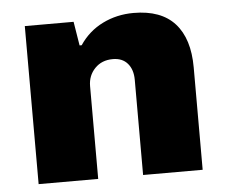

<svg xmlns="http://www.w3.org/2000/svg" viewBox="-44 -590 755 639"><g transform="rotate(-5 333.5 -270.0)"><path d="M60 -528H223L236 -448H243Q273 -493 320.5 -516.5Q368 -540 424 -540Q516 -540 562 -489Q608 -438 608 -342V0H409V-318Q409 -352 391.5 -372.5Q374 -393 342 -393Q305 -393 282 -369Q259 -345 259 -310V0H60Z"/></g></svg>

Font: Archivo Black
Style: Regular
Weight: 400
Designer: Hector Gatti
Foundry: Omnibus-Type
Version: Version 1.101; ttfautohint (v1.8)